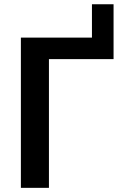

<svg xmlns="http://www.w3.org/2000/svg" viewBox="-20 -904 582 924"><path d="M526.5 -619.5H215.5V0H80.5V-723H422.5V-883.5H526.5Z"/></svg>

Font: Lato
Style: Bold
Weight: 700
Designer: Lukasz Dziedzic with Adam Twardoch and Botio Nikoltchev
Foundry: tyPoland Lukasz Dziedzic
Version: Version 2.010; 2014-09-01; http://www.latofonts.com/; ttfaut